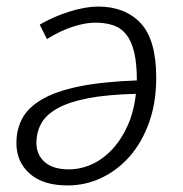

<svg xmlns="http://www.w3.org/2000/svg" viewBox="-20 -554 558 585"><path d="M30 -118Q30 -159 47.5 -192.5Q65 -226 107.5 -251Q150 -276 220.5 -290.5Q291 -305 397 -309Q397 -360 389 -394Q381 -428 365 -448.5Q349 -469 325 -477Q301 -485 270 -485Q241 -485 203 -473Q165 -461 123 -435L101 -479Q144 -504 192.5 -519Q241 -534 279 -534Q361 -534 408.5 -483.5Q456 -433 456 -317Q456 -242 434.5 -181.5Q413 -121 376 -78.5Q339 -36 290 -12.5Q241 11 186 11Q111 11 70.5 -25Q30 -61 30 -118ZM190 -38Q226 -38 260 -53.5Q294 -69 322 -99Q350 -129 369 -171.5Q388 -214 394 -268Q306 -266 247.5 -254.5Q189 -243 154.5 -223.5Q120 -204 105.5 -177.5Q91 -151 91 -118Q91 -83 116 -60.5Q141 -38 190 -38Z"/></svg>

Font: Glekhifnjqigglhiwekvrgaqftz
Style: Regular
Weight: 300
Italic angle: -8°
Designer: Carrois Corporate & Edenspiekermann
Foundry: Carrois Corporate GbR & Edenspiekermann AG
Version: Version 2.001